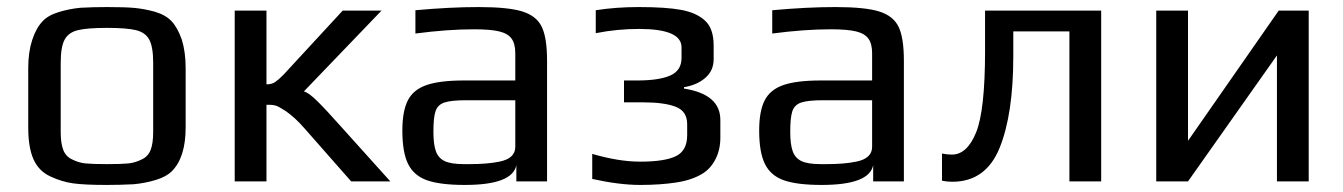

<svg xmlns="http://www.w3.org/2000/svg" viewBox="-20 -514 3806 544"><path d="M123 -14Q90 -29 75 -62.5Q60 -96 60 -153V-321Q60 -366 71 -400Q82 -434 100 -453Q115 -470 145.5 -479.5Q176 -489 208 -492Q244 -494 283 -494Q335 -494 361.5 -491.5Q388 -489 418 -481Q449 -472 466 -454Q483 -436 495 -402Q506 -367 506 -321V-153Q506 -68 467 -29Q451 -13 421 -4Q391 5 359 8Q321 10 283 10Q219 10 187 5.5Q155 1 123 -14ZM381 -62Q399 -70 406.5 -88.5Q414 -107 414 -140V-336Q414 -381 403 -401.5Q392 -422 365.5 -428.5Q339 -435 283 -435Q227 -435 200.5 -428.5Q174 -422 163 -401.5Q152 -381 152 -336V-140Q152 -107 159.5 -88.5Q167 -70 185 -62Q203 -53 222 -51Q241 -49 283 -49Q325 -49 344 -51Q363 -53 381 -62Z M645 -484H735V-275Q750 -275 759.5 -281.5Q769 -288 783 -302L951 -484H1061L841 -255Q854 -252 878.5 -228Q903 -204 951 -150L1086 0H975L843 -150Q816 -181 790 -199Q770 -212 762 -214.5Q754 -217 746 -217Q738 -217 735 -217V0H645Z M1120 -144Q1120 -199 1135.5 -229.5Q1151 -260 1188.5 -273Q1226 -286 1295 -286H1440V-363Q1440 -390 1429.5 -404.5Q1419 -419 1394.5 -425Q1370 -431 1323 -431Q1248 -431 1157 -419V-485Q1256 -494 1336 -494Q1420 -494 1460 -481.5Q1500 -469 1515 -438Q1530 -407 1530 -342V0H1443V-46Q1432 10 1297 10Q1228 10 1190.5 -3Q1153 -16 1136.5 -49Q1120 -82 1120 -144ZM1312 -49Q1361 -49 1395 -56Q1440 -65 1440 -98V-230H1301Q1258 -230 1239 -223.5Q1220 -217 1214 -199Q1208 -181 1208 -141Q1208 -105 1215 -85.5Q1222 -66 1240 -57.5Q1258 -49 1294 -49Z M1658 -7V-78Q1733 -56 1794 -56Q1863 -56 1895 -71.5Q1927 -87 1927 -131V-162Q1927 -199 1894.5 -211.5Q1862 -224 1803 -224H1748V-286H1786Q1847 -286 1879 -300Q1911 -314 1911 -350V-380Q1911 -432 1791 -432Q1728 -432 1668 -420V-485Q1725 -494 1790 -494Q1867 -494 1910 -486Q1953 -478 1977 -456Q2002 -434 2002 -385V-346Q2002 -314 1978.5 -293.5Q1955 -273 1918 -267V-263Q2021 -247 2021 -174V-124Q2021 -90 2007.5 -63.5Q1994 -37 1972 -23Q1942 -4 1896.5 3Q1851 10 1794 10Q1735 10 1658 -7Z M2131 -144Q2131 -199 2146.5 -229.5Q2162 -260 2199.5 -273Q2237 -286 2306 -286H2451V-363Q2451 -390 2440.5 -404.5Q2430 -419 2405.5 -425Q2381 -431 2334 -431Q2259 -431 2168 -419V-485Q2267 -494 2347 -494Q2431 -494 2471 -481.5Q2511 -469 2526 -438Q2541 -407 2541 -342V0H2454V-46Q2443 10 2308 10Q2239 10 2201.5 -3Q2164 -16 2147.5 -49Q2131 -82 2131 -144ZM2323 -49Q2372 -49 2406 -56Q2451 -65 2451 -98V-230H2312Q2269 -230 2250 -223.5Q2231 -217 2225 -199Q2219 -181 2219 -141Q2219 -105 2226 -85.5Q2233 -66 2251 -57.5Q2269 -49 2305 -49Z M2649 -2V-79Q2663 -76 2677 -76Q2720 -76 2745.5 -138.5Q2771 -201 2771 -370V-484H3100V0H3010V-425H2851V-355Q2851 -190 2812 -94.5Q2773 1 2678 1Q2663 1 2649 -2Z M3688 -484V0H3598V-357L3346 0H3256V-484H3346V-115L3603 -484Z"/></svg>

Font: Play
Style: Regular
Weight: 400
Designer: Jonas Hecksher (Cyrillic expansion: Cyreal)
Foundry: Jonas Hecksher, Playtype, e-types AS
Version: Version 2.101; ttfautohint (v1.5.65-e2d9)